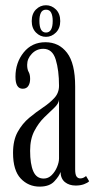

<svg xmlns="http://www.w3.org/2000/svg" viewBox="-20 -684 357 714"><path d="M127.5 10Q85.5 10 57 -20.2Q28.5 -50.5 28.5 -115.5Q28.5 -162.5 45.8 -193.5Q63 -224.5 88.5 -245.8Q114 -267 139.5 -284Q165 -301 182.2 -319.8Q199.5 -338.5 199.5 -365Q199.5 -422.5 187.2 -462.5Q175 -502.5 141 -502.5Q116 -502.5 98.5 -484.2Q81 -466 81 -443Q81 -426 86.5 -416.5Q92 -407 92 -390.5Q92 -374.5 85.2 -364.2Q78.5 -354 64.5 -354Q37.5 -354 37.5 -398.5Q37.5 -451 68 -489Q98.5 -527 149 -527Q199 -527 229.2 -487.8Q259.5 -448.5 259.5 -362.5V-54.5Q259.5 -34.5 264.8 -27.5Q270 -20.5 278.5 -20.5Q285.5 -20.5 291.2 -23.5Q297 -26.5 300 -29.5L311.5 -10Q306 -4 292.5 1Q279 6 261.5 6Q237.5 6 221.8 -6.5Q206 -19 205 -44.5Q200.5 -29.5 182.2 -9.8Q164 10 127.5 10ZM142.5 -20Q159.5 -20 172.2 -32.8Q185 -45.5 192.2 -63Q199.5 -80.5 199.5 -95V-313Q198 -298.5 181.8 -283.2Q165.5 -268 144.5 -247.5Q123.5 -227 107.8 -197Q92 -167 92 -123.5Q92 -74 103.8 -47Q115.5 -20 142.5 -20ZM151 -547Q129.5 -547 113.8 -563Q98 -579 98 -605.5Q98 -633 113.8 -648.8Q129.5 -664.5 151 -664.5Q172 -664.5 188 -648.8Q204 -633 204 -605.5Q204 -579 188 -563Q172 -547 151 -547ZM151 -563Q176 -563 176 -606.5Q176 -625.5 170.2 -636.8Q164.5 -648 151 -648Q138 -648 132.2 -636.8Q126.5 -625.5 126.5 -606.5Q126.5 -563 151 -563Z"/></svg>

Font: Imbue 50pt Light
Style: Regular
Weight: 300
Designer: Tyler Finck
Foundry: Etcetera Type Company
Version: Version 1.102; ttfautohint (v1.8.3)